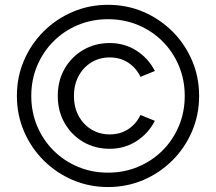

<svg xmlns="http://www.w3.org/2000/svg" viewBox="-20 -752 880 782"><path d="M107.4 -361.3Q107.4 -427.2 131.3 -484.1Q155.3 -541 197.8 -583.5Q240.2 -626 297.1 -649.9Q354 -673.8 419.9 -673.8Q485.8 -673.8 542.7 -649.9Q599.6 -626 642.1 -583.5Q684.6 -541 708.5 -484.1Q732.4 -427.2 732.4 -361.3Q732.4 -295.4 708.5 -238.5Q684.6 -181.6 642.1 -139.2Q599.6 -96.7 542.7 -72.8Q485.8 -48.8 419.9 -48.8Q354 -48.8 297.1 -72.8Q240.2 -96.7 197.8 -139.2Q155.3 -181.6 131.3 -238.5Q107.4 -295.4 107.4 -361.3ZM48.8 -361.3Q48.8 -284.7 77.6 -217.3Q106.4 -149.9 157.5 -98.9Q208.5 -47.9 275.9 -19Q343.3 9.8 419.9 9.8Q497.1 9.8 564.2 -19Q631.3 -47.9 682.4 -98.9Q733.4 -149.9 762.2 -217.3Q791 -284.7 791 -361.3Q791 -438.5 762.2 -505.6Q733.4 -572.8 682.4 -623.8Q631.3 -674.8 564.2 -703.6Q497.1 -732.4 419.9 -732.4Q343.3 -732.4 275.9 -703.6Q208.5 -674.8 157.5 -623.8Q106.4 -572.8 77.6 -505.6Q48.8 -438.5 48.8 -361.3ZM281.2 -361.3Q281.2 -314.9 300.5 -279.5Q319.8 -244.1 352.8 -224.4Q385.7 -204.6 426.8 -204.6Q469.7 -204.6 502.2 -225.8Q534.7 -247.1 552.2 -283.7L610.8 -259.8Q584 -208 535.6 -177Q487.3 -146 426.8 -146Q367.2 -146 319.3 -173.8Q271.5 -201.7 243.4 -250.5Q215.3 -299.3 215.3 -361.3Q215.3 -423.8 243.4 -472.4Q271.5 -521 319.3 -548.8Q367.2 -576.7 426.8 -576.7Q487.3 -576.7 535.6 -545.9Q584 -515.1 610.8 -462.9L552.2 -439Q534.7 -475.6 502.2 -496.8Q469.7 -518.1 426.8 -518.1Q385.7 -518.1 352.8 -498.3Q319.8 -478.5 300.5 -443.1Q281.2 -407.7 281.2 -361.3Z"/></svg>

Font: Giphurs
Style: Regular
Weight: 400
Version: Version 2.010